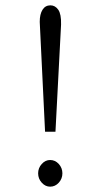

<svg xmlns="http://www.w3.org/2000/svg" viewBox="-20 -688 390 720"><path d="M149 -194 129 -606Q129 -635 139.5 -651.5Q150 -668 169 -668Q187 -668 198.5 -651.5Q210 -635 209 -596L188 -194ZM168 12Q150 12 136.5 -3Q123 -18 123 -38Q123 -58 136.5 -73Q150 -88 168 -88Q187 -88 200.5 -73Q214 -58 214 -38Q214 -18 200.5 -3Q187 12 168 12Z"/></svg>

Font: Inconsolata ExtraCondensed
Style: Regular
Weight: 400
Width: 2
Monospace: yes
Designer: Raph Levien, Cyreal, Brenton Simpson
Foundry: Raph Levien, Cyreal, Google
Version: Version 3.000; ttfautohint (v1.8.2.53-6de2)